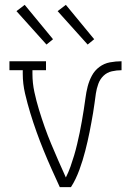

<svg xmlns="http://www.w3.org/2000/svg" viewBox="-20 -773 540 793"><path d="M227 0Q210 -37 193 -75Q176 -113 160.5 -151Q145 -189 131 -228Q117 -267 105 -306.5Q93 -346 83.5 -386.5Q74 -427 74 -468V-483H19V-520H170V-483H114V-468Q114 -430 122 -393Q130 -356 141 -320Q152 -284 164.5 -248.5Q177 -213 191.5 -178.5Q206 -144 221 -109.5Q236 -75 252 -40Q263 -62 271 -84.5Q279 -107 286 -130.5Q293 -154 298.5 -177.5Q304 -201 309 -224.5Q314 -248 318 -272Q322 -296 326 -320Q330 -344 333 -368Q336 -392 342 -415.5Q348 -439 359.5 -460.5Q371 -482 390.5 -496.5Q410 -511 434 -515.5Q458 -520 482 -520V-483Q462 -483 442 -478.5Q422 -474 407.5 -460Q393 -446 386 -426.5Q379 -407 376 -387Q373 -367 370.5 -347Q368 -327 364.5 -307Q361 -287 357.5 -267.5Q354 -248 350 -228Q346 -208 341.5 -188.5Q337 -169 332 -149.5Q327 -130 321 -110.5Q315 -91 308 -72Q301 -53 292.5 -35Q284 -17 273 0ZM342 -589 218 -727 252 -753 369 -611ZM172 -589 48 -727 82 -753 199 -611Z"/></svg>

Font: Iosevka Curly Slab Extralight
Style: Regular
Weight: 200
Monospace: yes
Designer: Belleve Invis
Foundry: Belleve Invis
Version: Version 22.1.2; ttfautohint (v1.8.4)